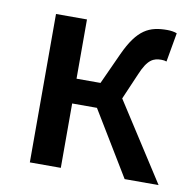

<svg xmlns="http://www.w3.org/2000/svg" viewBox="-68 -633 713 702"><g transform="rotate(10 288.5 -282.0)"><path d="M87 0H202V-239H294L439 0H565L379 -289L420 -384C445 -445 467 -453 496 -453C504 -453 509 -452 515 -450L534 -558C525 -562 511 -564 498 -564C432 -564 389 -545 344 -447L291 -331H202V-551H87Z"/></g></svg>

Font: Noto Sans CJK TC Medium
Style: Regular
Weight: 500
Designer: Ryoko NISHIZUKA 西塚涼子 (kana, bopomofo & ideographs); Paul D. Hunt (Latin, Greek & Cyrillic); Sandoll Communications 산돌커뮤니
Foundry: Adobe
Version: Version 2.004;hotconv 1.0.118;makeotfexe 2.5.65603